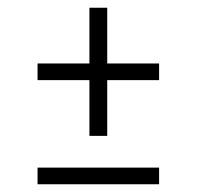

<svg xmlns="http://www.w3.org/2000/svg" viewBox="-20 -546 508 496"><path d="M391 -382V-339H257V-195H211V-339H77V-382H211V-526H257V-382ZM77 -70V-113H391V-70Z"/></svg>

Font: Raleway Light
Style: Regular
Weight: 300
Designer: Matt McInerney, Pablo Impallari, Rodrigo Fuenzalida
Foundry: Matt McInerney, Pablo Impallari, Rodrigo Fuenzalida
Version: Version 4.026